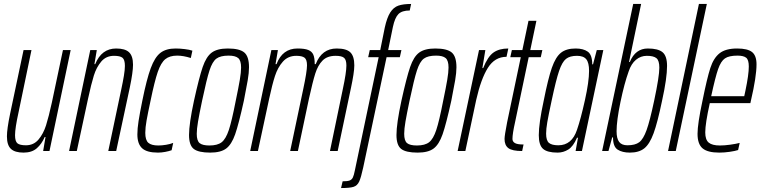

<svg xmlns="http://www.w3.org/2000/svg" viewBox="-20 -763 3849 970"><path d="M15 -74Q15 -111 31 -188L99 -510H139L74 -197Q56 -116 56 -80Q56 -49 68 -39Q80 -29 111 -29Q150 -29 174.5 -58Q199 -87 212.5 -129.5Q226 -172 242 -245L298 -510H337L230 0H198L210 -71H206Q191 -36 166 -14Q141 8 99 8Q55 8 35 -11Q15 -30 15 -74Z M436 -510H469L457 -439H461Q493 -518 567 -518Q612 -518 632 -499Q652 -480 652 -436Q652 -399 636 -322L567 0H527L593 -313Q601 -350 606 -380.5Q611 -411 611 -430Q611 -461 599 -471Q587 -481 556 -481Q516 -481 491.5 -452Q467 -423 454 -381Q441 -339 425 -265L368 0H329Z M674 -84Q674 -113 680 -151.5Q686 -190 699 -254Q721 -363 741.5 -418.5Q762 -474 790.5 -496Q819 -518 867 -518Q888 -518 913 -515Q938 -512 952 -507L944 -470Q906 -482 875 -482Q837 -482 815 -464Q793 -446 777 -399.5Q761 -353 741 -256Q727 -191 720.5 -154.5Q714 -118 714 -92Q714 -55 729.5 -41.5Q745 -28 780 -28Q798 -28 819 -31.5Q840 -35 855 -41L847 -4Q833 1 814 4.5Q795 8 778 8Q722 8 698 -14Q674 -36 674 -84Z M935 -81Q935 -138 960 -254Q986 -372 1004 -424.5Q1022 -477 1050 -497.5Q1078 -518 1131 -518Q1190 -518 1214 -498Q1238 -478 1238 -423Q1238 -396 1231.5 -357.5Q1225 -319 1212 -254Q1186 -136 1168 -84.5Q1150 -33 1122.5 -12.5Q1095 8 1042 8Q983 8 959 -10.5Q935 -29 935 -81ZM1171 -254Q1185 -321 1191.5 -359.5Q1198 -398 1198 -422Q1198 -457 1183.5 -469.5Q1169 -482 1135 -482Q1094 -482 1073.5 -467Q1053 -452 1038.5 -407.5Q1024 -363 1001 -254Q987 -187 980.5 -149Q974 -111 974 -87Q974 -52 988.5 -40Q1003 -28 1038 -28Q1079 -28 1100 -44.5Q1121 -61 1136 -106Q1151 -151 1171 -254Z M1351 -510H1384L1372 -439H1377Q1407 -518 1483 -518Q1519 -518 1537.5 -510.5Q1556 -503 1563 -486.5Q1570 -470 1570 -439H1575Q1606 -518 1681 -518Q1730 -518 1750 -498.5Q1770 -479 1770 -433Q1770 -414 1765.5 -385Q1761 -356 1754 -323L1686 0H1647L1712 -313Q1730 -397 1730 -432Q1730 -461 1718 -471Q1706 -481 1676 -481Q1633 -481 1609.5 -457Q1586 -433 1573 -392Q1560 -351 1541 -265L1485 0H1446L1512 -313Q1531 -402 1531 -433Q1531 -462 1518.5 -471.5Q1506 -481 1477 -481Q1435 -481 1409 -451.5Q1383 -422 1369 -378.5Q1355 -335 1340 -265L1283 0H1244Z M1773 97 1893 -474H1840L1848 -510H1901L1924 -624Q1935 -674 1951.5 -700Q1968 -726 1992.5 -734.5Q2017 -743 2057 -743L2050 -710Q2011 -710 1993 -692Q1975 -674 1965 -627L1941 -510H2008L2000 -474H1933L1815 83Q1804 134 1794.5 154.5Q1785 175 1766 181Q1747 187 1703 187L1711 153Q1735 153 1746 149Q1757 145 1762.5 134Q1768 123 1773 97Z M1983 -81Q1983 -138 2008 -254Q2034 -372 2052 -424.5Q2070 -477 2098 -497.5Q2126 -518 2179 -518Q2238 -518 2262 -498Q2286 -478 2286 -423Q2286 -396 2279.5 -357.5Q2273 -319 2260 -254Q2234 -136 2216 -84.5Q2198 -33 2170.5 -12.5Q2143 8 2090 8Q2031 8 2007 -10.5Q1983 -29 1983 -81ZM2219 -254Q2233 -321 2239.5 -359.5Q2246 -398 2246 -422Q2246 -457 2231.5 -469.5Q2217 -482 2183 -482Q2142 -482 2121.5 -467Q2101 -452 2086.5 -407.5Q2072 -363 2049 -254Q2035 -187 2028.5 -149Q2022 -111 2022 -87Q2022 -52 2036.5 -40Q2051 -28 2086 -28Q2127 -28 2148 -44.5Q2169 -61 2184 -106Q2199 -151 2219 -254Z M2400 -510H2432L2417 -419H2421Q2444 -477 2473 -497.5Q2502 -518 2548 -518L2539 -476Q2480 -476 2445 -420.5Q2410 -365 2386 -259L2331 0H2292Z M2529 -61Q2529 -78 2542 -145L2611 -474H2558L2566 -510H2619L2650 -658H2690L2659 -510H2720L2712 -474H2651L2582 -145Q2569 -87 2569 -61Q2569 -48 2581 -40.5Q2593 -33 2625 -33L2618 0Q2568 0 2548.5 -14.5Q2529 -29 2529 -61Z M2702 -80Q2702 -140 2727 -255Q2749 -366 2768 -420.5Q2787 -475 2814 -496.5Q2841 -518 2888 -518Q2927 -518 2949.5 -502Q2972 -486 2972 -438H2976L2995 -510H3028L2920 0H2888L2900 -67H2895Q2876 -23 2851 -7.5Q2826 8 2797 8Q2745 8 2723.5 -11Q2702 -30 2702 -80ZM2895 -107Q2914 -162 2935 -256.5Q2956 -351 2956 -405Q2956 -446 2942 -463.5Q2928 -481 2895 -481Q2859 -481 2839.5 -465.5Q2820 -450 2804.5 -404.5Q2789 -359 2767 -255Q2751 -181 2745 -146Q2739 -111 2739 -88Q2739 -53 2753.5 -41Q2768 -29 2801 -29Q2869 -29 2895 -107Z M3077 -69H3073L3054 0H3022L3179 -743H3219L3158 -450H3162Q3190 -518 3253 -518Q3305 -518 3327.5 -499Q3350 -480 3350 -430Q3350 -368 3325 -255Q3302 -144 3282 -89.5Q3262 -35 3235 -13.5Q3208 8 3162 8Q3124 8 3100.5 -7Q3077 -22 3077 -69ZM3285 -255Q3311 -377 3311 -421Q3311 -457 3296.5 -469Q3282 -481 3248 -481Q3217 -481 3193 -461Q3169 -441 3156 -402Q3134 -341 3114.5 -247Q3095 -153 3095 -100Q3095 -63 3108 -46Q3121 -29 3150 -29Q3189 -29 3209.5 -44.5Q3230 -60 3246.5 -105.5Q3263 -151 3285 -255Z M3355 0 3511 -743H3551L3394 0Z M3504 -87Q3504 -137 3529 -254Q3552 -368 3568.5 -419Q3585 -470 3615.5 -494Q3646 -518 3704 -518Q3757 -518 3779.5 -500Q3802 -482 3802 -438Q3802 -376 3774 -256L3771 -242H3566Q3543 -139 3543 -94Q3543 -57 3560.5 -42.5Q3578 -28 3617 -28Q3640 -28 3669 -32Q3698 -36 3717 -41L3709 -5Q3694 0 3666.5 4Q3639 8 3614 8Q3555 8 3529.5 -13.5Q3504 -35 3504 -87ZM3740 -277 3746 -305Q3763 -386 3763 -427Q3763 -461 3749.5 -471.5Q3736 -482 3706 -482Q3663 -482 3642.5 -468Q3622 -454 3608 -414Q3594 -374 3573 -277Z"/></svg>

Font: Saira Ultra Condensed ExLight
Style: Italic
Weight: 200
Width: 1
Italic angle: -12°
Designer: Hector Gatti with collaboration of the Omnibus-Type team
Foundry: Omnibus-Type
Version: Version 1.001; ttfautohint (v1.8)